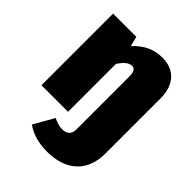

<svg xmlns="http://www.w3.org/2000/svg" viewBox="-221 -669 1012 1012"><g transform="rotate(45 285.0 -163.5)"><path d="M391 -554C327 -554 278 -531 229 -479L215 -534H42V0H240V-357C263 -393 286 -410 307 -410C325 -410 337 -400 337 -358V34C337 69 318 87 285 87C257 87 241 80 217 69L153 182C189 208 238 227 311 227C444 227 535 157 535 16V-394C535 -496 480 -554 391 -554Z"/></g></svg>

Font: Fira Sans Heavy
Style: Regular
Weight: 900
Designer: bBox Type GmbH & Carrois Corporate GbR & Edenspiekermann AG
Foundry: bBox Type GmbH & Carrois Corporate GbR & Edenspiekermann AG
Version: Version 4.300;PS 004.300;hotconv 1.0.88;makeotf.lib2.5.64775